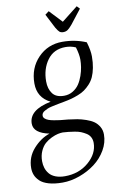

<svg xmlns="http://www.w3.org/2000/svg" viewBox="-101 -687 666 1045"><g transform="rotate(-10 232.5 -165.0)"><path d="M2.9 193.8Q2.9 133.3 43.2 87.9Q83.5 42.5 133.8 25.9Q47.9 8.3 47.9 -43.9Q47.9 -119.6 169.9 -144Q100.1 -178.7 100.1 -256.8Q100.1 -341.8 154.3 -397.9Q208.5 -454.1 289.1 -454.1Q358.9 -454.1 419.9 -428.2Q434.1 -381.3 434.1 -348.1Q434.1 -313.5 428.5 -285.2Q422.9 -256.8 413.6 -236.3Q404.3 -215.8 389.2 -199.5Q374 -183.1 358.9 -172.4Q343.8 -161.6 322.5 -153.3Q301.3 -145 283.2 -140.1Q265.1 -135.3 241.2 -130.9Q235.8 -129.9 218.8 -126.7Q201.7 -123.5 193.4 -121.8Q185.1 -120.1 170.2 -116.7Q155.3 -113.3 147.5 -109.6Q139.6 -106 130.6 -101.1Q121.6 -96.2 117.7 -89.8Q113.8 -83.5 113.8 -76.2Q113.8 -66.9 121.8 -59.8Q129.9 -52.7 141.6 -48.6Q153.3 -44.4 170.7 -41.3Q188 -38.1 202.4 -36.4Q216.8 -34.7 234.9 -33.2Q237.3 -33.2 238.8 -33Q240.2 -32.7 242.4 -32.5Q244.6 -32.2 246.1 -32.2Q274.9 -28.8 296.6 -24.9Q318.4 -21 344 -12.2Q369.6 -3.4 386 8.1Q402.3 19.5 413.6 38.6Q424.8 57.6 424.8 82Q424.8 126.5 400.9 167.5Q377 208.5 338.9 237.3Q300.8 266.1 252.9 283.4Q205.1 300.8 158.2 300.8Q113.8 300.8 82 291.5Q50.3 282.2 33.7 266.1Q17.1 250 10 232.2Q2.9 214.4 2.9 193.8ZM67.9 167Q67.9 187 73.5 204.6Q79.1 222.2 91.3 237.1Q103.5 252 125.5 260.5Q147.5 269 176.8 269Q254.4 269 308.1 222.7Q361.8 176.3 361.8 117.2Q361.8 99.6 354.5 85.7Q347.2 71.8 333.3 63Q319.3 54.2 304.9 48.3Q290.5 42.5 270.5 39.3Q250.5 36.1 237.1 34.7Q223.6 33.2 206.1 32.2Q194.3 32.2 178.5 35.6Q162.6 39.1 142.6 48.6Q122.6 58.1 106.4 72.3Q90.3 86.4 79.1 111.3Q67.9 136.2 67.9 167ZM165 -256.8Q165 -215.8 184.6 -189.5Q204.1 -163.1 248 -163.1Q275.4 -163.1 297.1 -176.3Q318.8 -189.5 332 -209.2Q345.2 -229 353.8 -253.9Q362.3 -278.8 365.7 -300.8Q369.1 -322.8 369.1 -341.8Q369.1 -370.6 356.9 -411.1Q330.6 -422.9 300.8 -422.9Q235.8 -422.9 200.4 -374.3Q165 -325.7 165 -256.8ZM224.1 -615.2 245.1 -630.9 311 -561 399.9 -630.9 415 -615.2 354 -537.1Q338.4 -518.6 328.1 -511.7Q317.9 -504.9 304.2 -504.9Q290.5 -504.9 283 -511.5Q275.4 -518.1 264.2 -537.1Z"/></g></svg>

Font: Dehuti Alt
Style: Italic
Weight: 400
Version: Version 1.2